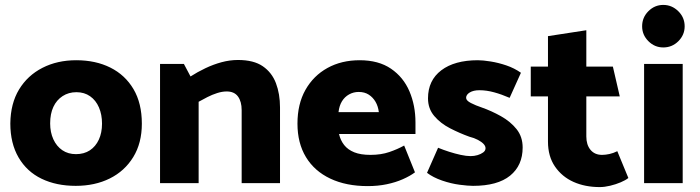

<svg xmlns="http://www.w3.org/2000/svg" viewBox="-20 -745 2849 781"><path d="M288 11Q209 11 149 -18Q89 -47 55.5 -104.5Q22 -162 22 -243Q23 -324 57.5 -381Q92 -438 152.5 -469Q213 -500 290 -500Q369 -500 429 -470Q489 -440 523 -382.5Q557 -325 557 -242Q557 -163 522 -106Q487 -49 426.5 -19Q366 11 288 11ZM289 -118Q322 -118 345.5 -133.5Q369 -149 382 -177Q395 -205 395 -242Q395 -279 382.5 -308Q370 -337 346.5 -353.5Q323 -370 291 -370Q259 -370 234.5 -354Q210 -338 197 -310Q184 -282 184 -243Q184 -207 197 -178.5Q210 -150 233.5 -134Q257 -118 289 -118Z M788 0V-331Q804 -340 823.5 -350Q843 -360 863.5 -366.5Q884 -373 902 -373Q933 -373 948 -352.5Q963 -332 963 -297V0H1119V-308Q1119 -363 1102.5 -406.5Q1086 -450 1049 -475.5Q1012 -501 948 -501Q915 -501 881.5 -492Q848 -483 815.5 -467.5Q783 -452 755 -434L728 -485H631V0Z M1670 -200V-247Q1670 -316 1645.5 -373.5Q1621 -431 1570.5 -465.5Q1520 -500 1443 -500Q1369 -500 1312 -468.5Q1255 -437 1222.5 -379.5Q1190 -322 1190 -242Q1190 -163 1224.5 -106Q1259 -49 1323.5 -18.5Q1388 12 1476 12Q1517 12 1553 4.5Q1589 -3 1618.5 -16Q1648 -29 1668 -44L1624 -153Q1597 -138 1563.5 -126.5Q1530 -115 1487 -115Q1447 -115 1421 -125.5Q1395 -136 1380 -155Q1365 -174 1359 -200ZM1357 -289Q1360 -315 1371 -333Q1382 -351 1400 -361Q1418 -371 1439 -371Q1463 -371 1480 -360Q1497 -349 1507.5 -331Q1518 -313 1521 -289Z M1717 -42Q1742 -23 1778.5 -10.5Q1815 2 1849.5 6.5Q1884 11 1904 11Q2004 11 2055 -30.5Q2106 -72 2106 -145Q2106 -189 2081 -220Q2056 -251 2017.5 -272.5Q1979 -294 1939 -308Q1915 -316 1895.5 -326Q1876 -336 1876 -347Q1876 -360 1891 -369Q1906 -378 1930 -378Q1959 -378 1990 -369.5Q2021 -361 2053 -347L2099 -449Q2072 -468 2039.5 -479Q2007 -490 1975.5 -495Q1944 -500 1924 -500Q1829 -500 1775 -459Q1721 -418 1721 -345Q1721 -303 1746.5 -273Q1772 -243 1811 -223Q1850 -203 1889 -189Q1909 -184 1924 -176Q1939 -168 1947 -159.5Q1955 -151 1955 -142Q1955 -132 1945.5 -125Q1936 -118 1922.5 -114Q1909 -110 1894 -110Q1877 -110 1854 -115Q1831 -120 1807.5 -127.5Q1784 -135 1762 -144Z M2473 -474H2365V-622L2209 -598V-474H2139V-353H2209V-169Q2209 -109 2237.5 -67.5Q2266 -26 2313 -5Q2360 16 2420 16Q2439 16 2462 10.5Q2485 5 2505 -3.5Q2525 -12 2536 -21L2491 -130Q2475 -122 2459 -118.5Q2443 -115 2429 -115Q2399 -115 2382 -135.5Q2365 -156 2365 -190V-353H2501Z M2757 0V-485H2600V0ZM2678 -552Q2714 -552 2739.5 -577.5Q2765 -603 2765 -638Q2765 -674 2739 -699.5Q2713 -725 2678 -725Q2643 -725 2617.5 -699.5Q2592 -674 2592 -638Q2592 -603 2617.5 -577.5Q2643 -552 2678 -552Z"/></svg>

Font: Catamaran Thin ExtraBold
Style: Regular
Weight: 800
Version: Version 2.000